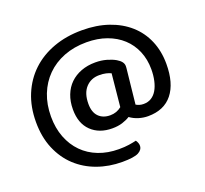

<svg xmlns="http://www.w3.org/2000/svg" viewBox="-145 -828 1309 1225"><g transform="rotate(-20 509.5 -216.0)"><path d="M688 -92Q698 -86 710.5 -82Q723 -78 739 -78Q769 -78 791.5 -92Q814 -106 829 -131.5Q844 -157 852 -192.5Q860 -228 860 -270Q860 -337 836.5 -393Q813 -449 769.5 -489Q726 -529 665 -551Q604 -573 529 -573Q444 -573 375 -546Q306 -519 257 -470Q208 -421 181.5 -353.5Q155 -286 155 -204Q155 -126 179.5 -62.5Q204 1 248.5 46Q293 91 355 115Q417 139 492 139Q532 139 561 134.5Q590 130 611 125Q617 133 621 143Q625 153 625 163Q625 191 595 207Q565 223 485 223Q395 223 316 194.5Q237 166 178.5 111.5Q120 57 86.5 -22.5Q53 -102 53 -204Q53 -307 87.5 -390Q122 -473 184.5 -532Q247 -591 334.5 -623Q422 -655 528 -655Q627 -655 707 -627.5Q787 -600 844 -549.5Q901 -499 931.5 -427.5Q962 -356 962 -269Q962 -138 905 -66.5Q848 5 739 5Q708 5 676.5 -4.5Q645 -14 619 -33Q597 -19 567 -9.5Q537 0 498 0Q410 0 356 -52Q302 -104 302 -199Q302 -253 319 -296.5Q336 -340 367 -370Q398 -400 441.5 -416.5Q485 -433 538 -433Q579 -433 614 -423Q649 -413 673 -399Q714 -375 714 -345Q714 -339 713.5 -332Q713 -325 712 -318ZM407 -199Q407 -142 436 -112.5Q465 -83 514 -83Q558 -83 591 -110L613 -332Q599 -339 579.5 -343.5Q560 -348 534 -348Q478 -348 442.5 -309.5Q407 -271 407 -199Z"/></g></svg>

Font: Baloo 2 Medium
Style: Regular
Weight: 500
Designer: Sarang Kulkarni and Ek Type
Foundry: Ek Type
Version: Version 1.640;hotconv 1.0.111;makeotfexe 2.5.65597; ttfautoh